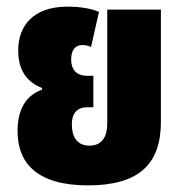

<svg xmlns="http://www.w3.org/2000/svg" viewBox="-20 -546 558 580"><path d="M246 14C398 14 466 -49 466 -177V-517H304V-173C304 -137 291 -106 250 -106C208 -106 197 -140 197 -170C197 -205 214 -222 244 -222H262V-317H244C220 -317 195 -327 195 -367C195 -393 206 -410 229 -410C239 -410 250 -407 255 -404L279 -510C260 -519 224 -526 185 -526C77 -526 35 -465 35 -394C35 -327 67 -296 107 -280V-275C72 -263 33 -231 33 -150C33 -53 92 14 246 14Z"/></svg>

Font: Noto Sans Thai UI ExtCond Blk
Style: Regular
Weight: 900
Width: 2
Designer: Monotype Design Team
Foundry: Monotype Imaging Inc.
Version: Version 2.000